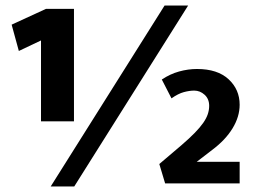

<svg xmlns="http://www.w3.org/2000/svg" viewBox="-20 -662 914 693"><path d="M163 11 574 -642H659L248 11ZM681 -335Q664 -335 643.5 -329.5Q623 -324 599 -307L564 -375Q594 -395 626.5 -404Q659 -413 691 -413Q765 -413 805 -376Q845 -339 845 -284Q845 -241 819.5 -199Q794 -157 746 -121L690 -78H845V0H576L555 -70L635 -138Q664 -163 683 -182.5Q702 -202 713.5 -218.5Q725 -235 730 -250Q735 -265 735 -280Q735 -305 718.5 -320Q702 -335 681 -335ZM146 -630H247V-224H128V-516L48 -478L22 -573Z"/></svg>

Font: Ek Mukta ExtraBold
Style: Regular
Weight: 800
Designer: Girish Dalvi and Yashodeep Gholap
Foundry: Ek Type
Version: Version 2.538;PS 1.002;hotconv 16.6.51;makeotf.lib2.5.65220;